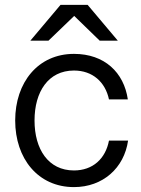

<svg xmlns="http://www.w3.org/2000/svg" viewBox="-20 -752 575 784"><path d="M282 12C400 12 487 -66 503 -178H425C411 -104 359 -56 282 -56C177 -56 121 -143 121 -260C121 -377 177 -464 282 -464C358 -464 410 -417 425 -346H502C486 -456 407 -532 282 -532C135 -532 42 -415 42 -260C42 -105 135 12 282 12ZM104 -586H178L283 -687L387 -586H461L338 -732H227Z"/></svg>

Font: Aspekta 350
Style: Regular
Weight: 350
Designer: Ivo Dolenc
Version: Version 2.000